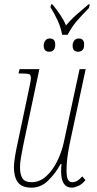

<svg xmlns="http://www.w3.org/2000/svg" viewBox="-20 -854 444 883"><path d="M266 -694Q259 -729 246 -758Q233 -787 212 -821L215 -834H221Q241 -810 257.5 -785Q274 -760 284 -737Q304 -762 329.5 -784.5Q355 -807 387 -834H393L389 -817Q357 -785 333.5 -757.5Q310 -730 291 -694ZM207 -616Q181 -616 181 -644Q181 -658 188.5 -667.5Q196 -677 209 -677Q234 -677 234 -649Q234 -630 225.5 -623Q217 -616 207 -616ZM340 -616Q314 -616 314 -644Q314 -658 321.5 -667.5Q329 -677 342 -677Q367 -677 367 -649Q367 -630 358.5 -623Q350 -616 340 -616ZM311 9Q261 9 261 -66Q261 -86 263 -100H259Q236 -58 202.5 -24.5Q169 9 125 9Q80 9 62 -16Q44 -41 44 -84Q44 -103 49 -134Q54 -165 61 -196L110 -428Q117 -459 119.5 -474Q122 -489 122 -495Q122 -509 115 -512.5Q108 -516 79 -516H65L70 -536H161L89 -196Q82 -162 77 -133.5Q72 -105 72 -84Q72 -51 83.5 -33.5Q95 -16 125 -16Q162 -16 192 -43Q222 -70 243 -112.5Q264 -155 274 -202L346 -536H374L300 -191Q293 -155 289.5 -127Q286 -99 286 -73Q286 -38 293 -27Q300 -16 313 -16Q336 -16 358 -43L373 -26Q359 -7 340 1Q321 9 311 9Z"/></svg>

Font: Noto Serif ExtraCondensed Thin
Style: Italic
Weight: 100
Width: 2
Italic angle: -12°
Designer: Monotype Design Team
Foundry: Monotype Imaging Inc.
Version: Version 2.013